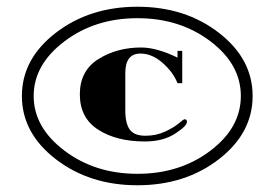

<svg xmlns="http://www.w3.org/2000/svg" viewBox="-20 -742 815 570"><path d="M145.5 -269.5Q45 -347 45 -457Q45 -567 145.5 -644.5Q246 -722 388 -722Q530 -722 630 -644.5Q730 -567 730 -457Q730 -347 630 -269.5Q530 -192 388 -192Q246 -192 145.5 -269.5ZM171 -619Q80 -550 80 -457Q80 -364 171 -295Q262 -226 388 -226Q514 -226 604.5 -294.5Q695 -363 695 -457Q695 -551 604.5 -619.5Q514 -688 388 -688Q262 -688 171 -619ZM410 -322Q326 -322 271.5 -357Q217 -392 217 -462Q217 -532 272 -566.5Q327 -601 399 -601Q445 -601 507 -571V-591H521V-495H507Q494 -528 462.5 -555.5Q431 -583 397 -583Q352 -583 352 -525V-415Q352 -375 365.5 -357Q379 -339 411.5 -339Q444 -339 470.5 -351.5Q497 -364 511 -376Q525 -388 528 -388Q535 -388 535 -380Q535 -368 499.5 -345Q464 -322 410 -322Z"/></svg>

Font: Diplomata SC
Style: Regular
Weight: 400
Width: 7
Designer: Eduardo Rodriguez Tunni
Foundry: Eduardo Rodriguez Tunni
Version: Version 1.001